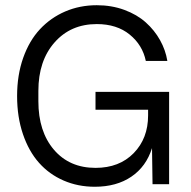

<svg xmlns="http://www.w3.org/2000/svg" viewBox="-20 -710 735 740"><path d="M345.2 9.8Q280.3 9.8 225.1 -14.2Q169.9 -38.1 130.4 -82.5Q90.8 -127 68.4 -193.1Q45.9 -259.3 45.9 -339.8Q45.9 -420.4 69.3 -486.8Q92.8 -553.2 134 -597.4Q175.3 -641.6 231.4 -665.8Q287.6 -689.9 353 -689.9Q410.2 -689.9 459.2 -671.9Q508.3 -653.8 542 -623.5Q575.7 -593.3 596.9 -555.2Q618.2 -517.1 625 -475.1H542Q529.3 -536.6 479.7 -576.9Q430.2 -617.2 353 -617.2Q252.4 -617.2 190.2 -546.4Q127.9 -475.6 127.9 -359.9V-319.8Q127.9 -203.1 187.7 -133.1Q247.6 -63 348.1 -63Q439.9 -63 495.4 -119.9Q550.8 -176.8 550.8 -265.1V-287.1H348.1V-356H631.8V0H567.9L565.9 -139.2Q543.5 -67.9 486.3 -29.1Q429.2 9.8 345.2 9.8Z"/></svg>

Font: TASA Orbiter Deck
Style: Regular
Weight: 400
Designer: Weizhong Zhang
Version: Version 1.000;Glyphs 3.1.2 (3151)